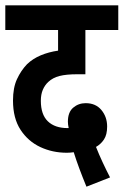

<svg xmlns="http://www.w3.org/2000/svg" viewBox="-20 -642 466 724"><path d="M306 62Q292 28 279.5 -5.5Q267 -39 258 -68Q245 -66 232 -66Q178 -66 132 -87.5Q86 -109 57.5 -152.5Q29 -196 29 -263Q29 -311 44 -343.5Q59 -376 82 -400Q104 -421 134 -433.5Q164 -446 199 -451V-529H0V-622H426V-529H302V-362H272Q230 -362 204.5 -355.5Q179 -349 162 -333Q149 -321 141.5 -303.5Q134 -286 134 -262Q134 -210 160.5 -184.5Q187 -159 235 -159Q237 -159 239 -159Q236 -173 236 -183Q236 -219 256 -236Q276 -253 303 -253Q341 -253 362.5 -227Q384 -201 384 -165Q384 -134 372 -116Q360 -98 342 -88Q353 -60 367 -30Q381 0 395 27Z"/></svg>

Font: Noto Sans Devanagari UI ExtraCondensed SemiBold
Style: Regular
Weight: 600
Width: 2
Designer: Jelle Bosma - Monotype Design Team
Foundry: Monotype Imaging Inc.
Version: Version 2.004; ttfautohint (v1.8.4.7-5d5b)